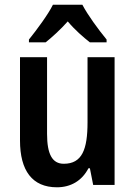

<svg xmlns="http://www.w3.org/2000/svg" viewBox="-20 -786 574 816"><path d="M330 -766H205C185 -725 136 -659 103 -618V-606H174C199 -626 236 -659 268 -695C298 -659 334 -628 362 -606H433V-618C397 -662 353 -722 330 -766ZM467 -543H352V-266C352 -151 329 -90 251 -90C202 -90 180 -131 180 -217V-543H65V-189C65 -61 117 10 222 10C280 10 328 -17 356 -71H362L376 0H467Z"/></svg>

Font: Noto Sans Telugu Condensed SemiBold
Style: Regular
Weight: 600
Width: 3
Designer: Jelle Bosma - Monotype Design Team
Foundry: Monotype Imaging Inc.
Version: Version 2.005